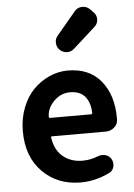

<svg xmlns="http://www.w3.org/2000/svg" viewBox="-60 -943 701 1002"><g transform="rotate(-5 290.0 -442.0)"><path d="M322.3 13.7Q201.2 13.7 122.6 -65.4Q43.9 -144.5 43.9 -279.3Q43.9 -344.7 65.9 -401.4Q87.9 -458 124.5 -495.1Q161.1 -532.2 208 -553.2Q254.9 -574.2 304.7 -574.2Q417 -574.2 478 -500Q539.1 -425.8 539.1 -305.7Q539.1 -300.8 539.1 -295.9Q538.1 -271.5 519 -255.4Q500 -239.3 474.6 -239.3H194.3Q186.5 -239.3 188.5 -231.4Q198.2 -167 239.3 -132.8Q280.3 -98.6 341.8 -98.6Q382.8 -98.6 421.9 -114.3Q433.6 -119.1 445.3 -119.1Q454.1 -119.1 461.9 -117.2Q483.4 -111.3 493.2 -92.8Q500 -80.1 500 -66.4Q500 -52.7 493.2 -40.5Q486.3 -28.3 473.6 -22.5Q399.4 13.7 322.3 13.7ZM185.5 -341.8Q185.5 -335.9 192.4 -335.9H405.3Q413.1 -335.9 413.1 -342.8Q411.1 -398.4 384.8 -429.2Q358.4 -460 306.6 -460Q262.7 -460 228.5 -429.7Q185.5 -390.6 185.5 -341.8ZM346.7 -683.6Q331.1 -669.9 310.5 -669.9Q310.5 -669.9 309.6 -669.9Q288.1 -670.9 272.5 -685.5Q255.9 -701.2 255.9 -725.6Q255.9 -745.1 268.6 -759.8L369.1 -879.9Q383.8 -897.5 407.2 -898.4Q409.2 -898.4 410.2 -898.4Q431.6 -898.4 447.3 -883.8L464.8 -866.2Q481.4 -850.6 481.4 -828.1Q481.4 -803.7 462.9 -788.1Z"/></g></svg>

Font: Gen Jyuu Gothic Bold
Style: Bold
Weight: 700
Designer: [Source Han Sans]
Ryoko NISHIZUKA  (kana & ideographs); Paul D. Hunt (Latin, Greek & Cyrillic); Wenlong ZHANG  (bopomofo
Version: Version 1.002.20150607